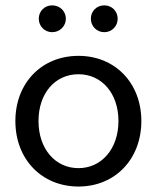

<svg xmlns="http://www.w3.org/2000/svg" viewBox="-20 -681 582 713"><path d="M124 -611.3C124 -584 145.5 -561.5 173.8 -561.5C202.1 -561.5 224.6 -584 224.6 -611.3C224.6 -639.6 202.1 -661.1 173.8 -661.1C145.5 -661.1 124 -639.6 124 -611.3ZM317.4 -611.3C317.4 -584 338.9 -561.5 367.2 -561.5C395.5 -561.5 417 -584 417 -611.3C417 -639.6 395.5 -661.1 367.2 -661.1C338.9 -661.1 317.4 -639.6 317.4 -611.3ZM271.5 11.7C407.2 11.7 504.9 -89.8 504.9 -231.4C504.9 -373 407.2 -473.6 271.5 -473.6C134.8 -473.6 37.1 -373 37.1 -231.4C37.1 -89.8 134.8 11.7 271.5 11.7ZM271.5 -56.6C184.6 -56.6 123 -128.9 123 -231.4C123 -335 184.6 -405.3 271.5 -405.3C357.4 -405.3 419.9 -335 419.9 -231.4C419.9 -128.9 357.4 -56.6 271.5 -56.6Z"/></svg>

Font: Ed Sans Neue
Style: Regular
Weight: 400
Designer: Stephen Hutchings
Version: Version 1.004;PS 001.004;hotconv 1.0.88;makeotf.lib2.5.64775